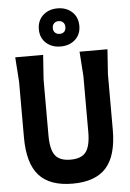

<svg xmlns="http://www.w3.org/2000/svg" viewBox="-65 -1061 763 1124"><g transform="rotate(-5 316.0 -499.0)"><path d="M587 -750 577 -605V-278Q577 -126 513.5 -55Q450 16 316 16Q182 16 118.5 -55Q55 -126 55 -278V-605L45 -750H209L199 -605V-278Q199 -195 225.5 -160Q252 -125 316 -125Q380 -125 406.5 -160Q433 -195 433 -278V-605L423 -750ZM197 -901Q197 -952 230.5 -983Q264 -1014 316 -1014Q368 -1014 401.5 -983Q435 -952 435 -901Q435 -851 401.5 -820.5Q368 -790 316 -790Q264 -790 230.5 -820.5Q197 -851 197 -901ZM353 -901Q353 -919 342.5 -929Q332 -939 316 -939Q300 -939 289.5 -929Q279 -919 279 -901Q279 -884 289.5 -874Q300 -864 316 -864Q333 -864 343 -873.5Q353 -883 353 -901Z"/></g></svg>

Font: Farro
Style: Bold
Weight: 700
Designer: Aceler Chua
Foundry: Grayscale Limited
Version: Version 1.101